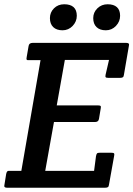

<svg xmlns="http://www.w3.org/2000/svg" viewBox="-28 -880 625 900"><path d="M563 -679Q577 -679 577 -671Q577 -668 576 -664L553 -530Q552 -521 548 -518Q544 -515 534 -515H480Q470 -515 467.5 -518Q465 -521 467 -530L483 -599H276L238 -386H431Q441 -386 443.5 -383Q446 -380 444 -371L436 -323Q434 -308 417 -308H225L184 -79H413L422 -148Q424 -158 427 -161Q430 -164 440 -164H494Q504 -164 506.5 -161Q509 -158 507 -149L483 -15Q482 -6 478 -3Q474 0 464 0H6Q-8 0 -8 -8Q-8 -11 -7 -15L1 -65Q3 -74 6.5 -77Q10 -80 20 -79H72L162 -598H110Q100 -597 97.5 -600Q95 -603 97 -612L106 -664Q108 -679 125 -679ZM535 -806Q535 -779 515.5 -758.5Q496 -738 468 -738Q440 -738 424.5 -753Q409 -768 409 -795Q409 -822 428.5 -841Q448 -860 476.5 -860Q505 -860 520 -846.5Q535 -833 535 -806ZM332 -806Q332 -779 312.5 -758.5Q293 -738 265 -738Q237 -738 221.5 -753Q206 -768 206 -795Q206 -822 225 -841Q244 -860 273 -860Q302 -860 317 -846.5Q332 -833 332 -806Z"/></svg>

Font: Crete Round
Style: Italic
Weight: 400
Designer: Veronika Burian
Foundry: TypeTogether
Version: Version 1.001; ttfautohint (v1.6)